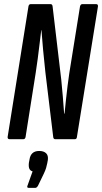

<svg xmlns="http://www.w3.org/2000/svg" viewBox="-20 -675 495 931"><path d="M27 0Q16 0 17 -11L118 -644Q120 -655 129 -655H225Q234 -655 235 -644L277 -289Q281 -251 284.5 -208Q288 -165 291 -124H293Q296 -153 299.5 -188Q303 -223 307.5 -257.5Q312 -292 316 -320L368 -644Q371 -655 379 -655H446Q456 -655 455 -644L353 -11Q352 0 343 0H248Q239 0 238 -11L200 -325Q194 -378 189 -433Q184 -488 181 -529H180Q176 -499 172 -463Q168 -427 163 -390.5Q158 -354 153 -321L104 -11Q102 0 93 0ZM120 236Q109 236 113 226L138 156Q127 153 122.5 143.5Q118 134 120 115L123 99Q129 57 170 57Q192 57 203.5 68Q215 79 212 101L209 117Q207 128 203.5 139.5Q200 151 193 166L164 226Q158 236 151 236Z"/></svg>

Font: Sofia Sans Extra Condensed SemiBold
Style: Italic
Weight: 600
Italic angle: -9°
Designer: Botio Nikoltchev, Ani Petrova
Foundry: lettersoup
Version: Version 4.101